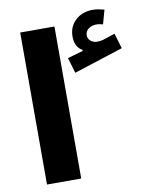

<svg xmlns="http://www.w3.org/2000/svg" viewBox="-84 -808 692 871"><g transform="rotate(-10 262.0 -372.5)"><path d="M456.1 -736.3 438 -671.4Q421.9 -676.3 408.7 -676.3Q386.2 -676.3 371.3 -664.8Q356.4 -653.3 356.4 -634.8Q356.4 -619.1 368.9 -608.9Q381.3 -598.6 399.9 -598.6Q406.7 -598.6 413.8 -599.6Q420.9 -600.6 428.7 -603L481.9 -620.6L502.9 -550.3L275.9 -477.1L254.9 -548.3L326.2 -568.8V-573.7Q292 -592.3 292 -641.1Q292 -686 323.2 -715.3Q354.5 -744.6 403.3 -744.6Q415 -744.6 428 -742.4Q440.9 -740.2 456.1 -736.3ZM219.2 0H61.5V-700.2H219.2Z"/></g></svg>

Font: Estedad-FD ExtraBold
Style: Regular
Weight: 800
Designer: Amin Abedi
Version: Version 7.3